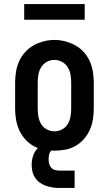

<svg xmlns="http://www.w3.org/2000/svg" viewBox="-20 -739 540 952"><path d="M250 8Q223 8 196 3Q169 -2 145.5 -15.5Q122 -29 104 -49.5Q86 -70 75 -94.5Q64 -119 59.5 -146Q55 -173 55 -200V-330Q55 -357 59.5 -384Q64 -411 75 -435.5Q86 -460 104.5 -480.5Q123 -501 146.5 -514Q170 -527 196.5 -534Q223 -541 250 -541Q277 -541 303.5 -534Q330 -527 353.5 -514Q377 -501 395.5 -480.5Q414 -460 425 -435.5Q436 -411 440.5 -384Q445 -357 445 -330V-200Q445 -173 440.5 -146Q436 -119 425 -94.5Q414 -70 396 -49.5Q378 -29 354.5 -15.5Q331 -2 304 3Q277 8 250 8ZM250 -88Q270 -88 288 -97.5Q306 -107 316 -124Q326 -141 329.5 -160.5Q333 -180 333 -200V-330Q333 -350 329.5 -369.5Q326 -389 315.5 -406Q305 -423 287 -432.5Q269 -442 249 -442Q229 -442 211.5 -432Q194 -422 184 -405.5Q174 -389 170.5 -369.5Q167 -350 167 -330V-200Q167 -180 170.5 -160.5Q174 -141 184 -124Q194 -107 212 -97.5Q230 -88 250 -88ZM275 193Q258 193 241 190.5Q224 188 208 182.5Q192 177 178 167Q164 157 154.5 143Q145 129 141 112Q137 95 137 78Q137 56 144 34Q151 12 167 -4Q183 -20 205.5 -26.5Q228 -33 250 -33V0Q242 0 235.5 6Q229 12 226 19.5Q223 27 222 35Q221 43 221 52Q221 63 224 74Q227 85 234.5 93Q242 101 253 104Q264 107 275 107H350V193ZM100 -641V-719H400V-641Z"/></svg>

Font: Iosevka Slab
Style: Bold
Weight: 700
Monospace: yes
Designer: Belleve Invis
Foundry: Belleve Invis
Version: Version 11.1.1; ttfautohint (v1.8.3)